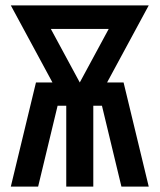

<svg xmlns="http://www.w3.org/2000/svg" viewBox="-20 -690 590 710"><path d="M20 0 113 -385H174L20 -670H530L376 -385H437L530 0H429L357 -299H325V0H225V-299H193L121 0ZM275 -385 382 -583H168Z"/></svg>

Font: Lode
Style: Bold
Weight: 700
Monospace: yes
Designer: Belleve Invis
Foundry: Belleve Invis
Version: Version 29.2.0; ttfautohint (v1.8.3)